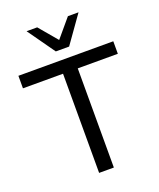

<svg xmlns="http://www.w3.org/2000/svg" viewBox="-168 -1038 942 1139"><g transform="rotate(-20 303.5 -468.5)"><path d="M257 0V-626H4V-705H603V-626H350V0ZM262 -765 140 -937H207L304 -822L401 -937H468L346 -765Z"/></g></svg>

Font: Nunito Sans 12pt Medium
Style: Regular
Weight: 500
Designer: Vernon Adams
Foundry: Vernon Adams
Version: Version 3.101;gftools[0.9.27]